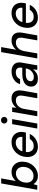

<svg xmlns="http://www.w3.org/2000/svg" viewBox="1505 -2268 775 3825"><g transform="rotate(-90 1892.5 -355.5)"><path d="M298 12Q258 12 225.5 -1Q193 -14 171 -34.5Q149 -55 137 -78L113 0H24L151 -720H251L199 -428Q229 -463 274.5 -488Q320 -513 383 -513Q447 -513 492.5 -483.5Q538 -454 562 -404Q586 -354 584 -290Q583 -226 560.5 -171Q538 -116 499 -75Q460 -34 409 -11Q358 12 298 12ZM298 -75Q349 -75 390 -101Q431 -127 455 -173Q479 -219 481 -277Q482 -320 466.5 -353.5Q451 -387 421.5 -406.5Q392 -426 351 -426Q299 -426 258 -399Q217 -372 192.5 -325.5Q168 -279 166 -221Q164 -177 180 -144Q196 -111 226 -93Q256 -75 298 -75Z M883 12Q819 12 771.5 -15Q724 -42 699.5 -91.5Q675 -141 677 -208Q679 -272 701.5 -327Q724 -382 764 -424Q804 -466 857.5 -489.5Q911 -513 975 -513Q1042 -513 1087.5 -486Q1133 -459 1155.5 -413.5Q1178 -368 1177 -311Q1176 -292 1172.5 -268.5Q1169 -245 1164 -227H752L764 -297H1077Q1083 -340 1069 -369Q1055 -398 1027.5 -414Q1000 -430 962 -430Q922 -430 884.5 -411.5Q847 -393 820 -358Q793 -323 784 -269L779 -241Q769 -191 781 -152.5Q793 -114 823 -92.5Q853 -71 898 -71Q946 -71 981 -92.5Q1016 -114 1037 -150H1137Q1116 -104 1078.5 -67Q1041 -30 991.5 -9Q942 12 883 12Z M1244 0 1332 -501H1432L1344 0ZM1410 -596Q1381 -596 1363 -614Q1345 -632 1344 -660Q1344 -687 1363 -705Q1382 -723 1410 -723Q1438 -723 1457 -705.5Q1476 -688 1476 -660Q1477 -632 1457.5 -614Q1438 -596 1410 -596Z M1489 0 1576 -501H1666L1658 -415Q1690 -460 1738.5 -486.5Q1787 -513 1844 -513Q1907 -513 1945.5 -485.5Q1984 -458 1997.5 -409Q2011 -360 1999 -293L1947 0H1848L1897 -283Q1909 -352 1886.5 -389.5Q1864 -427 1803 -427Q1764 -427 1729.5 -408.5Q1695 -390 1671 -355.5Q1647 -321 1636 -270L1589 0Z M2239 12Q2183 12 2147.5 -6.5Q2112 -25 2095.5 -56.5Q2079 -88 2080 -125Q2081 -179 2111.5 -218Q2142 -257 2197.5 -278Q2253 -299 2326 -299H2456Q2463 -343 2455 -372Q2447 -401 2424 -415Q2401 -429 2363 -429Q2318 -429 2281.5 -407.5Q2245 -386 2230 -343H2129Q2144 -397 2181 -434.5Q2218 -472 2269 -492.5Q2320 -513 2377 -513Q2446 -513 2490 -488Q2534 -463 2551.5 -417.5Q2569 -372 2557 -309L2503 0H2414L2422 -85Q2408 -64 2389.5 -46.5Q2371 -29 2348.5 -15.5Q2326 -2 2299 5Q2272 12 2239 12ZM2272 -69Q2304 -69 2334 -82Q2364 -95 2387 -117Q2410 -139 2424 -167.5Q2438 -196 2441 -226V-229H2323Q2281 -229 2250.5 -217.5Q2220 -206 2204 -185.5Q2188 -165 2187 -137Q2186 -105 2208.5 -87Q2231 -69 2272 -69Z M2641 0 2767 -720H2867L2814 -419Q2846 -463 2894.5 -488Q2943 -513 2998 -513Q3057 -513 3096 -488.5Q3135 -464 3150 -415Q3165 -366 3152 -292L3100 0H3001L3050 -282Q3063 -354 3038.5 -390.5Q3014 -427 2955 -427Q2915 -427 2880.5 -408Q2846 -389 2821.5 -352.5Q2797 -316 2787 -263L2741 0Z M3456 12Q3392 12 3344.5 -15Q3297 -42 3272.5 -91.5Q3248 -141 3250 -208Q3252 -272 3274.5 -327Q3297 -382 3337 -424Q3377 -466 3430.5 -489.5Q3484 -513 3548 -513Q3615 -513 3660.5 -486Q3706 -459 3728.5 -413.5Q3751 -368 3750 -311Q3749 -292 3745.5 -268.5Q3742 -245 3737 -227H3325L3337 -297H3650Q3656 -340 3642 -369Q3628 -398 3600.5 -414Q3573 -430 3535 -430Q3495 -430 3457.5 -411.5Q3420 -393 3393 -358Q3366 -323 3357 -269L3352 -241Q3342 -191 3354 -152.5Q3366 -114 3396 -92.5Q3426 -71 3471 -71Q3519 -71 3554 -92.5Q3589 -114 3610 -150H3710Q3689 -104 3651.5 -67Q3614 -30 3564.5 -9Q3515 12 3456 12Z"/></g></svg>

Font: DM Sans 18pt Medium
Style: Italic
Weight: 500
Italic angle: -10°
Designer: Colophon Foundry, Jonny Pinhorn
Foundry: Colophon Foundry
Version: Version 4.004;gftools[0.9.30]